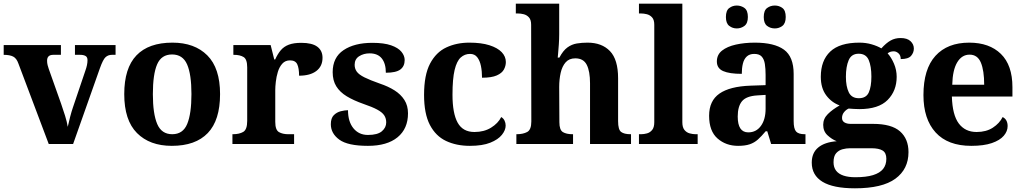

<svg xmlns="http://www.w3.org/2000/svg" viewBox="-20 -780 5546 1040"><path d="M80 -435Q70 -464 51.5 -473.5Q33 -483 0 -483V-536H310V-483H268Q235 -483 235 -451Q235 -439 238 -427Q241 -415 244 -407L311 -218Q322 -187 332.5 -153Q343 -119 347 -93Q352 -117 360 -147.5Q368 -178 375 -198L443 -399Q448 -413 451 -427Q454 -441 454 -454Q454 -471 443 -477Q432 -483 415 -483H386V-536H606V-483H586Q566 -483 552 -470.5Q538 -458 521 -410L376 0H244Z M910.6 10Q791 10 722 -59.3Q653 -128.7 653 -270.3Q653 -411 719.1 -480Q785.2 -549 914 -549Q1034 -549 1103 -480Q1172 -411 1172 -270.3Q1172 -128.7 1105.5 -59.3Q1039 10 910.6 10ZM913 -53Q971 -53 994 -108.5Q1017 -164 1017 -270.5Q1017 -377 993.5 -431Q970 -485 912 -485Q854 -485 831 -431.2Q808 -377.5 808 -270Q808 -164 831.5 -108.5Q855 -53 913 -53Z M1239 0V-53H1242Q1276 -53 1297.5 -65.5Q1319 -78 1319 -125V-415Q1319 -459 1299.5 -471Q1280 -483 1247 -483H1244V-536H1446L1465.5 -458H1470.6Q1484 -488 1501 -508Q1518 -528 1544.5 -538Q1571 -548 1612 -548Q1670.6 -548 1698.8 -526.9Q1727 -505.8 1727 -467Q1727 -421 1693.5 -395.5Q1660 -370 1600 -370Q1600 -411 1590 -432Q1580 -453 1551 -453Q1525 -453 1509 -435Q1493 -417 1485 -390.5Q1477 -364 1474 -337Q1471 -310 1471 -293V-120Q1471 -76 1491 -64.5Q1511 -53 1541 -53H1573V0Z M1973 10Q1864 10 1818 -23.5Q1772 -57 1772 -107Q1772 -140 1788 -156Q1804 -172 1826 -177.5Q1848 -183 1865 -183Q1865 -121 1894.5 -85Q1924 -49 1973 -49Q2025 -49 2048.5 -69Q2072 -89 2072 -117Q2072 -139 2061 -155.5Q2050 -172 2023 -186.5Q1996 -201 1949 -217Q1895 -236 1858 -258.5Q1821 -281 1801.5 -312.5Q1782 -344 1782 -389Q1782 -469 1841 -508.5Q1900 -548 1997 -548Q2060 -548 2098.5 -534.5Q2137 -521 2154.5 -499.5Q2172 -478 2172 -455Q2172 -421 2148.5 -403.5Q2125 -386 2070 -386Q2070 -436 2048 -463.5Q2026 -491 1982 -491Q1950 -491 1925.5 -475.5Q1901 -460 1901 -429Q1901 -408 1912.5 -392Q1924 -376 1954 -361Q1984 -346 2038 -327Q2083 -312 2117 -290.5Q2151 -269 2170.5 -238.5Q2190 -208 2190 -166Q2190 -83 2133.5 -36.5Q2077 10 1973 10Z M2525 10Q2452 10 2396 -16.5Q2340 -43 2308.5 -103.5Q2277 -164 2277 -266Q2277 -374 2309.5 -435.5Q2342 -497 2397.5 -523Q2453 -549 2522 -549Q2587 -549 2631 -535Q2675 -521 2697.5 -497.5Q2720 -474 2720 -444Q2720 -423 2709.5 -403.5Q2699 -384 2671 -371.5Q2643 -359 2591 -359Q2591 -394 2585 -423Q2579 -452 2565 -470Q2551 -488 2526 -488Q2497 -488 2475.5 -468.5Q2454 -449 2442.5 -401Q2431 -353 2431 -267Q2431 -166 2459 -115.5Q2487 -65 2550 -65Q2602 -65 2640 -88.5Q2678 -112 2695 -146Q2707 -139 2713 -126.5Q2719 -114 2719 -100Q2719 -75 2698.5 -49.5Q2678 -24 2635.5 -7Q2593 10 2525 10Z M2777 0V-53H2779Q2813 -53 2835.5 -65Q2858 -77 2858 -122L2857 -646Q2857 -672.9 2845 -686Q2833 -699 2816.5 -703Q2800 -707 2786 -707H2774V-760H3009V-595Q3009 -569 3007 -539.6Q3005 -510.2 3003 -489.1Q3001 -468 3001 -468H3010Q3030 -506 3053.5 -523Q3077 -540 3104.5 -544.5Q3132 -549 3162.6 -549Q3240 -549 3284 -503.2Q3328 -457.4 3328 -356V-123.8Q3328 -77.6 3344.5 -65.3Q3361 -53 3395 -53H3398V0H3176V-329Q3176 -394 3158.2 -429Q3140.4 -464 3096 -464Q3063 -464 3044 -442.5Q3025 -421 3017 -385.5Q3009 -350 3009 -309L3010 -118Q3010 -76 3029 -64.5Q3048 -53 3081 -53H3084V0Z M3441 0V-53H3453Q3468 -53 3484.5 -57.5Q3501 -62 3512.5 -76Q3524 -90 3524 -118V-646Q3524 -673 3512 -686Q3500 -699 3483.5 -703Q3467 -707 3453 -707H3441V-760H3676V-118Q3676 -90 3687.5 -76Q3699 -62 3716 -57.5Q3733 -53 3747 -53H3759V0Z M3978 10Q3912 10 3866.5 -30Q3821 -70 3821 -153Q3821 -234 3877 -273Q3933 -312 4045 -316L4127 -318.8V-374Q4127 -407.6 4123 -433.3Q4119 -459 4106 -473.5Q4093 -488 4065.5 -488Q4040 -488 4025 -474Q4010 -460 4004 -435.5Q3998 -411 3998 -380Q3931 -380 3897 -395Q3863 -410 3863 -447Q3863 -483.8 3891 -505.9Q3919 -528 3965.9 -538.5Q4012.8 -549 4068.8 -549Q4174 -549 4226.5 -511Q4279 -473 4279 -379.3V-124Q4279 -82.6 4292 -67.8Q4305 -53 4339 -53H4343V0H4157L4136 -69H4127.4Q4105 -42 4085.5 -24.5Q4066 -7 4041 1.5Q4016 10 3978 10ZM4033.2 -63Q4076.2 -63 4101.6 -98Q4127 -133 4127 -191V-266L4081.8 -263.2Q4021.9 -259.5 3998.9 -231.4Q3976 -203.3 3976 -148.8Q3976 -63 4033.2 -63ZM4177 -626Q4153 -626 4135 -639.8Q4117 -653.6 4117 -687.7Q4117 -723 4135 -736.5Q4153 -750 4177 -750Q4200 -750 4218 -736.7Q4236 -723.4 4236 -688Q4236 -653.7 4218 -639.8Q4200 -626 4177 -626ZM3971 -626Q3948 -626 3930 -639.8Q3912 -653.6 3912 -687.7Q3912 -723 3930 -736.5Q3948 -750 3971 -750Q3994 -750 4012.5 -736.7Q4031 -723.4 4031 -688Q4031 -653.7 4012.5 -639.8Q3994 -626 3971 -626Z M4611 240Q4493 240 4435 204.5Q4377 169 4377 101Q4377 48 4412 19Q4447 -10 4512 -15Q4485 -26 4462 -47.5Q4439 -69 4439 -104Q4439 -137 4464 -162Q4489 -187 4528 -209Q4484 -225 4455 -264Q4426 -303 4426 -364Q4426 -452 4477 -500.5Q4528 -549 4635 -549Q4670 -549 4701 -540Q4732 -531 4754 -518Q4780 -547 4804 -560.5Q4828 -574 4858 -574Q4894 -574 4912 -557Q4930 -540 4930 -517Q4930 -495 4915 -477.5Q4900 -460 4859 -460Q4859 -480 4847 -491Q4835 -502 4821 -502Q4801 -502 4788 -491Q4808 -469 4822.5 -435Q4837 -401 4837 -364Q4837 -288 4788 -238.5Q4739 -189 4635 -189Q4624 -189 4605 -190Q4586 -191 4577 -192Q4563 -186 4552 -172.5Q4541 -159 4541 -141Q4541 -125 4554 -117Q4567 -109 4588 -109H4709Q4809 -109 4855 -68.5Q4901 -28 4901 44Q4901 136 4830 188Q4759 240 4611 240ZM4613 180Q4672 180 4709 168.5Q4746 157 4763.5 135Q4781 113 4781 80Q4781 48 4761 35.5Q4741 23 4700 23H4584Q4564 23 4543.5 28.5Q4523 34 4509 50Q4495 66 4495 99Q4495 126 4508.5 144Q4522 162 4548.5 171Q4575 180 4613 180ZM4632 -248Q4672 -248 4686 -279.5Q4700 -311 4700 -365Q4700 -421 4685.5 -455Q4671 -489 4631 -489Q4592 -489 4577 -454Q4562 -419 4562 -364Q4562 -312 4577.5 -280Q4593 -248 4632 -248Z M5241 10Q5114 10 5048 -62.5Q4982 -135 4982 -265Q4982 -406 5047 -477.5Q5112 -549 5230 -549Q5339 -549 5401.5 -488Q5464 -427 5464 -308V-257H5136Q5139 -157 5173.5 -111Q5208 -65 5270 -65Q5322 -65 5358 -88.5Q5394 -112 5411 -146Q5425 -139 5431.5 -126.5Q5438 -114 5438 -97Q5438 -69 5417 -44.5Q5396 -20 5352.5 -5Q5309 10 5241 10ZM5311 -321Q5311 -398 5293 -441Q5275 -484 5232 -484Q5190 -484 5165 -442.5Q5140 -401 5138 -321Z"/></svg>

Font: Noto Serif Test
Style: Regular
Weight: 400
Version: Version 1.000